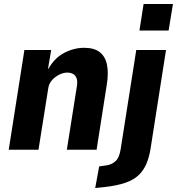

<svg xmlns="http://www.w3.org/2000/svg" viewBox="-20 -755 892 968"><path d="M24 0 103 -503H238L222 -408H224Q255 -463 304 -488.5Q353 -514 404 -514Q455 -514 483 -492Q511 -470 519.5 -428Q528 -386 518 -326L467 0H317L366 -310Q372 -341 367 -357.5Q362 -374 349.5 -381.5Q337 -389 319 -389Q299 -389 277.5 -378Q256 -367 241 -349.5Q226 -332 223 -308L174 0ZM683 -601 704 -735H852L830 -601ZM460 193 480 84 521 78Q544 74 562.5 57.5Q581 41 588 -1L667 -503H817L739 -5Q732 38 718 71Q704 104 679 128Q654 152 612 166.5Q570 181 508 188Z"/></svg>

Font: Nunito Sans 7pt Condensed ExtraBold
Style: Italic
Weight: 800
Width: 3
Italic angle: -9°
Designer: Vernon Adams
Foundry: Vernon Adams
Version: Version 3.101;gftools[0.9.27]